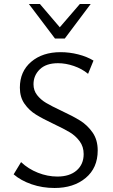

<svg xmlns="http://www.w3.org/2000/svg" viewBox="-20 -927 562 957"><path d="M248 -309Q193 -335 159 -356Q125 -377 102 -410Q79 -443 79 -490Q79 -571 135.5 -619Q192 -667 282 -667Q326 -667 369.5 -656Q413 -645 446 -625L419 -559Q389 -584 348.5 -598Q308 -612 269 -612Q210 -612 178.5 -581.5Q147 -551 147 -507Q147 -476 165 -453Q183 -430 210 -414Q237 -398 286 -375Q344 -348 380 -325.5Q416 -303 441.5 -266.5Q467 -230 467 -177Q467 -90 407 -40Q347 10 252 10Q191 10 137.5 -8.5Q84 -27 48 -58L85 -119Q121 -85 169 -66Q217 -47 266 -47Q327 -47 362 -77.5Q397 -108 397 -159Q397 -196 377 -223Q357 -250 328 -267.5Q299 -285 248 -309ZM124 -907H179L278 -791L378 -907H432L303 -735H254Z"/></svg>

Font: LXGW Bright TC
Style: Regular
Weight: 400
Designer: Christian Thalmann (Catharsis Fonts)
Foundry: LXGW / Christian Thalmann (Catharsis Fonts) / Fontworks Inc.
Version: Version 5.501